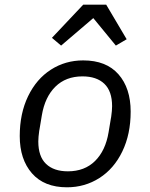

<svg xmlns="http://www.w3.org/2000/svg" viewBox="-20 -785 640 817"><path d="M64 -206Q64 -302 99.5 -375.5Q135 -449 196.5 -488.5Q258 -528 334 -528Q432 -528 484 -469Q536 -410 536 -310Q536 -214 500.5 -140.5Q465 -67 403 -27.5Q341 12 265 12Q168 12 116 -47.5Q64 -107 64 -206ZM442 -222 452 -282 453 -287Q457 -315 457 -333Q457 -397 424 -428.5Q391 -460 331 -460Q260 -460 215.5 -416Q171 -372 158 -294L148 -234L147 -229Q143 -201 143 -183Q143 -119 176 -87.5Q209 -56 269 -56Q340 -56 384.5 -100Q429 -144 442 -222ZM432 -765 519 -618 473 -591 377 -708 240 -591 201 -624 334 -765Z"/></svg>

Font: iA Writer Mono V
Style: Regular
Weight: 400
Italic angle: -9.5°
Designer: Mike Abbink, Paul van der Laan, Pieter van Rosmalen
Foundry: Bold Monday
Version: Version 2.000